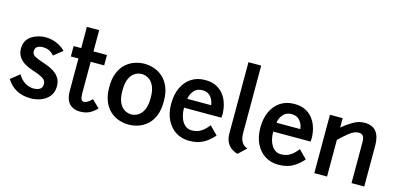

<svg xmlns="http://www.w3.org/2000/svg" viewBox="-73 -1278 3607 1747"><g transform="rotate(15 1730.5 -404.5)"><path d="M261 11Q186.5 11 128.8 -19.5Q71 -50 34.5 -110.5L117.5 -176.5Q143.5 -131.5 182.5 -107Q221.5 -82.5 263.5 -82.5Q297.5 -82.5 322 -96Q346.5 -109.5 346.5 -146.5Q346.5 -182 309.2 -202.5Q272 -223 215 -240.5Q175.5 -252.5 140.2 -273.2Q105 -294 82.8 -326.5Q60.5 -359 60.5 -406Q60.5 -448 78 -477.8Q95.5 -507.5 124.2 -525.8Q153 -544 186.5 -552.8Q220 -561.5 252 -561.5Q310.5 -561.5 359.2 -539.5Q408 -517.5 441 -484L358 -418Q334.5 -445 309.5 -456.5Q284.5 -468 252 -468Q222 -468 200.8 -455.5Q179.5 -443 179.5 -412Q179.5 -382 206.8 -366.2Q234 -350.5 282 -335Q312 -325.5 344.2 -312.2Q376.5 -299 404 -279Q431.5 -259 448.8 -229Q466 -199 466 -156Q466 -99 436 -62Q406 -25 359 -7Q312 11 261 11Z M725.5 11Q664.5 11 627 -27Q589.5 -65 589.5 -149.5V-452H518V-550H589.5V-750H705V-550H832V-452H705V-160.5Q705 -121 712.2 -102.5Q719.5 -84 738.5 -84Q769.5 -84 813.5 -128.5L884 -60.5Q846.5 -21.5 810.2 -5.2Q774 11 725.5 11Z M1184.5 11Q1138 11 1092.5 -4.2Q1047 -19.5 1009.5 -53.2Q972 -87 949.8 -141.8Q927.5 -196.5 927.5 -275Q927.5 -353.5 949.8 -408.2Q972 -463 1009.5 -496.8Q1047 -530.5 1092.5 -546Q1138 -561.5 1184.5 -561.5Q1230.5 -561.5 1276 -546Q1321.5 -530.5 1359 -496.8Q1396.5 -463 1418.8 -408.2Q1441 -353.5 1441 -275Q1441 -196.5 1418.8 -141.8Q1396.5 -87 1359 -53.2Q1321.5 -19.5 1276 -4.2Q1230.5 11 1184.5 11ZM1184.5 -85Q1215.5 -85 1246.2 -102.5Q1277 -120 1297.2 -161.5Q1317.5 -203 1317.5 -275Q1317.5 -347.5 1297.2 -388.8Q1277 -430 1246.5 -447.5Q1216 -465 1184.5 -465Q1152.5 -465 1121.8 -447.5Q1091 -430 1071.2 -388.8Q1051.5 -347.5 1051.5 -275Q1051.5 -203 1071.2 -161.5Q1091 -120 1121.8 -102.5Q1152.5 -85 1184.5 -85Z M1755 11Q1683.5 11 1628.5 -24Q1573.5 -59 1542.2 -123Q1511 -187 1511 -273Q1511 -360.5 1541.2 -425.2Q1571.5 -490 1626.2 -525.8Q1681 -561.5 1754.5 -561.5Q1818.5 -561.5 1860.8 -539.8Q1903 -518 1928.5 -485.2Q1954 -452.5 1966.8 -417Q1979.5 -381.5 1983.5 -353Q1987.5 -324.5 1987.5 -312.5Q1987.5 -295 1986.8 -285Q1986 -275 1985 -268.5H1633.5Q1633.5 -187.5 1666.2 -137.2Q1699 -87 1753.5 -87Q1776.5 -87 1800.2 -92.8Q1824 -98.5 1850.8 -117.5Q1877.5 -136.5 1910 -176.5L1985.5 -100Q1942.5 -52.5 1904 -28.8Q1865.5 -5 1828.8 3Q1792 11 1755 11ZM1641.5 -354H1866Q1861.5 -398 1834 -431.8Q1806.5 -465.5 1754.5 -465.5Q1704.5 -465.5 1675.5 -431.5Q1646.5 -397.5 1641.5 -354Z M2212 11Q2187.5 6 2159.8 -11.2Q2132 -28.5 2112.2 -62.2Q2092.5 -96 2092.5 -151V-820H2212.5V-183Q2212.5 -136.5 2230 -103.8Q2247.5 -71 2286 -59Z M2595 11Q2523.5 11 2468.5 -24Q2413.5 -59 2382.2 -123Q2351 -187 2351 -273Q2351 -360.5 2381.2 -425.2Q2411.5 -490 2466.2 -525.8Q2521 -561.5 2594.5 -561.5Q2658.5 -561.5 2700.8 -539.8Q2743 -518 2768.5 -485.2Q2794 -452.5 2806.8 -417Q2819.5 -381.5 2823.5 -353Q2827.5 -324.5 2827.5 -312.5Q2827.5 -295 2826.8 -285Q2826 -275 2825 -268.5H2473.5Q2473.5 -187.5 2506.2 -137.2Q2539 -87 2593.5 -87Q2616.5 -87 2640.2 -92.8Q2664 -98.5 2690.8 -117.5Q2717.5 -136.5 2750 -176.5L2825.5 -100Q2782.5 -52.5 2744 -28.8Q2705.5 -5 2668.8 3Q2632 11 2595 11ZM2481.5 -354H2706Q2701.5 -398 2674 -431.8Q2646.5 -465.5 2594.5 -465.5Q2544.5 -465.5 2515.5 -431.5Q2486.5 -397.5 2481.5 -354Z M2932.5 0V-550H3052.5V-461.5Q3096 -499 3148.8 -530.2Q3201.5 -561.5 3257.5 -561.5Q3331.5 -561.5 3367.2 -516.2Q3403 -471 3403 -387V0H3283V-384.5Q3283 -425.5 3270.2 -443Q3257.5 -460.5 3228.5 -460.5Q3187.5 -460.5 3143.2 -425.5Q3099 -390.5 3052.5 -345.5V0Z"/></g></svg>

Font: Junction SemiBold
Style: Regular
Weight: 600
Designer: Caroline Hadilaksono
Foundry: Caroline Hadilaksono, Tyler Finck, The League of Moveable Type
Version: Version 2.000; ttfautohint (v1.8.3)